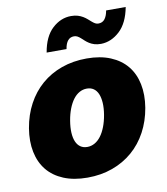

<svg xmlns="http://www.w3.org/2000/svg" viewBox="-86 -838 797 919"><g transform="rotate(-10 312.5 -378.0)"><path d="M29.8 -271.3Q40.5 -335.2 68.4 -387.1Q96.2 -438.9 138.7 -475.7Q181.1 -512.4 237 -532.5Q293 -552.6 359.4 -552.6Q425.8 -552.6 474.8 -532.1Q523.8 -511.7 554 -474.8Q584.2 -437.9 594.8 -386Q605.5 -334.2 595.2 -271.3Q584.5 -208.1 556.5 -156.1Q528.4 -104 485.8 -67.3Q443.2 -30.5 387.4 -10.3Q331.7 9.9 265.6 9.9Q199.2 9.9 150 -10.5Q100.9 -30.9 70.8 -67.8Q40.8 -104.8 30.2 -156.6Q19.5 -208.5 29.8 -271.3ZM230.1 -728Q271 -765.6 321 -765.6Q339.5 -765.6 353.5 -761.4Q367.5 -757.1 378.4 -750.5Q389.2 -744 397.7 -736.5Q406.2 -729 413.7 -722.5Q421.2 -715.9 428.6 -711.6Q436.1 -707.4 444.6 -707.4Q464.8 -707.4 476 -722.3Q487.2 -737.2 491.5 -762.8H586.6Q572.4 -686.8 531.6 -648.8Q490.4 -610.4 440.3 -609.4Q421.9 -609.4 408 -613.6Q394.2 -617.9 383.9 -624.5Q373.6 -631 365.4 -638.5Q357.2 -646 350 -652.5Q342.7 -659.1 335 -663.4Q327.4 -667.6 318.2 -667.6Q281.2 -667.6 272.7 -613.6H176.1Q188.9 -690 230.1 -728ZM289.8 -134.9Q308.9 -134.9 325.8 -144.4Q342.7 -153.8 356.2 -171.7Q369.7 -189.6 379.6 -215.2Q389.6 -240.8 394.9 -272.7Q400.2 -304.7 398.6 -330.3Q397 -355.8 389.4 -373.8Q381.7 -391.7 368.1 -401.1Q354.4 -410.5 335.2 -410.5Q316.1 -410.5 299.2 -401.1Q282.3 -391.7 268.8 -373.8Q255.3 -355.8 245.4 -330.3Q235.4 -304.7 230.1 -272.7Q224.8 -240.8 226.2 -215.2Q227.6 -189.6 235.3 -171.7Q242.9 -153.8 256.7 -144.4Q270.6 -134.9 289.8 -134.9Z"/></g></svg>

Font: Inter P Black
Style: Italic
Weight: 900
Italic angle: -9.40001°
Designer: Rasmus Andersson
Foundry: rsms
Version: Version 3.018;git-588b23468